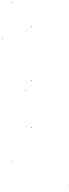

<svg xmlns="http://www.w3.org/2000/svg" viewBox="578 -984 677 1874"><g transform="rotate(-90 917.0 -47.5)"><path d="M274.5 -262H279.5V-267H274.5ZM36.5 270.5H41.5V265.5H36.5ZM606.5 -74.5H611.5V-79.5H606.5Z M1062.5 -74.5H1067.5V-79.5H1062.5ZM969.3 -135.5H974.3V-140.5H969.3Z M1589.5 -74.5H1594.5V-79.5H1589.5ZM1474.5 -361.5H1479.5V-366.5H1474.5Z M1829.5 -261.5H1834.5V-266.5H1829.5Z"/></g></svg>

Font: FRB American Cursive Just Endings
Style: Italic
Weight: 400
Italic angle: -25°
Version: Version 2.0;Modular Font Editor K font №1